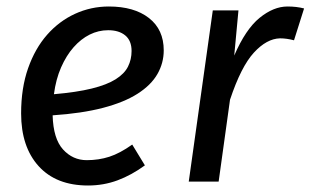

<svg xmlns="http://www.w3.org/2000/svg" viewBox="-20 -559 956 591"><path d="M484 -404Q484 -365 464.5 -331Q445 -297 403.5 -270.5Q362 -244 297 -227Q232 -210 142 -204Q144 -132 174 -99Q204 -66 247 -66Q284 -66 316.5 -76.5Q349 -87 387 -114L426 -50Q385 -20 342 -4Q299 12 251 12Q153 12 99 -47.5Q45 -107 45 -210Q45 -288 66.5 -349Q88 -410 125 -452Q162 -494 211 -516.5Q260 -539 315 -539Q393 -539 438.5 -503.5Q484 -468 484 -404ZM313 -466Q283 -466 256 -452.5Q229 -439 206.5 -413.5Q184 -388 168 -351.5Q152 -315 146 -269Q216 -275 262.5 -286.5Q309 -298 336 -315Q363 -332 374 -354Q385 -376 385 -402Q385 -434 365.5 -450Q346 -466 313 -466Z M561 0 635 -527H714L701 -388Q736 -469 779 -504Q822 -539 865 -539Q893 -539 916 -533L885 -435Q862 -441 842 -441Q801 -440 761.5 -397Q722 -354 688 -252L653 0Z"/></svg>

Font: Yekcdsyqcyvpieeyorgstswgcgt
Style: Regular
Weight: 400
Italic angle: -8°
Designer: Carrois Corporate & Edenspiekermann
Foundry: Carrois Corporate GbR & Edenspiekermann AG
Version: Version 2.001